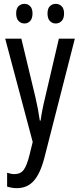

<svg xmlns="http://www.w3.org/2000/svg" viewBox="-20 -738 413 998"><path d="M67 240Q43 240 17 232V160Q38 167 55 167Q87 167 103.5 144.5Q120 122 134 65L150 0L7 -537H91L164 -233Q178 -174 187 -111H191Q198 -164 215 -233L286 -537H369L211 81Q190 163 156 201.5Q122 240 67 240ZM64 -668Q64 -694 76.5 -706Q89 -718 107 -718Q125 -718 137 -705.5Q149 -693 149 -668Q149 -642 137 -629Q125 -616 107 -616Q89 -616 76.5 -629Q64 -642 64 -668ZM227 -668Q227 -694 239.5 -706Q252 -718 270 -718Q288 -718 300.5 -705.5Q313 -693 313 -668Q313 -642 300.5 -629Q288 -616 270 -616Q251 -616 239 -629Q227 -642 227 -668Z"/></svg>

Font: Noto Sans ExtraCondensed
Style: Regular
Weight: 400
Width: 2
Designer: Monotype Design Team
Foundry: Monotype Imaging Inc.
Version: Version 2.013; ttfautohint (v1.8.4.7-5d5b)